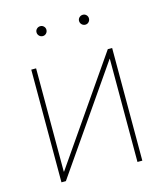

<svg xmlns="http://www.w3.org/2000/svg" viewBox="-106 -780 732 860"><g transform="rotate(-15 260.0 -350.0)"><path d="M447.3 0H424.8V-478.5H423.8L92.8 0H72.3V-522.5H94.7V-43.5H96.2L427.2 -522.5H447.3ZM358.9 -654.3Q349.1 -654.3 342.3 -661.1Q335.4 -668 335.4 -677.7Q335.4 -687 342.3 -693.6Q349.1 -700.2 358.9 -700.2Q368.2 -700.2 374.8 -693.6Q381.3 -687 381.3 -677.7Q381.3 -668 374.8 -661.1Q368.2 -654.3 358.9 -654.3ZM161.6 -654.3Q151.9 -654.3 145 -661.1Q138.2 -668 138.2 -677.7Q138.2 -687 145 -693.6Q151.9 -700.2 161.6 -700.2Q170.9 -700.2 177.5 -693.6Q184.1 -687 184.1 -677.7Q184.1 -668 177.5 -661.1Q170.9 -654.3 161.6 -654.3Z"/></g></svg>

Font: Inter 28pt Thin
Style: Regular
Weight: 250
Designer: Rasmus Andersson
Foundry: rsms
Version: Version 4.001;git-66647c0bb